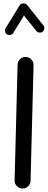

<svg xmlns="http://www.w3.org/2000/svg" viewBox="-20 -1038 275 1104"><path d="M108.9 45.9Q89.8 45.4 76.7 31.7Q63.5 18.1 64 -1L81.1 -665.5Q81.5 -684.6 95.2 -697.8Q108.9 -710.9 127.9 -710.4Q147 -710 160.2 -696.3Q173.3 -682.6 172.9 -663.6L155.8 1Q155.3 20 141.6 33.2Q127.9 46.4 108.9 45.9ZM20.5 -840.3Q11.7 -845.7 9.3 -856.4Q6.8 -867.2 12.2 -876L93.3 -1007.8Q99.1 -1018.1 114.3 -1018.1Q129.4 -1018.1 135.7 -1009.8L229.5 -892.1Q235.8 -884.3 234.6 -873.3Q233.4 -862.3 225.1 -855.5Q217.3 -849.1 206.3 -850.6Q195.3 -852.1 189 -859.9L117.7 -948.7L56.6 -848.6Q51.3 -839.8 40.3 -837.4Q29.3 -835 20.5 -840.3Z"/></svg>

Font: Mikhak-DS1-FD Medium
Style: Regular
Weight: 500
Designer: Amin Abedi
Version: Version 3.2